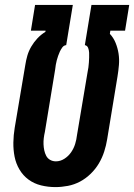

<svg xmlns="http://www.w3.org/2000/svg" viewBox="-20 -755 547 783"><path d="M206 8Q176 8 147.5 1Q119 -6 96.5 -22.5Q74 -39 59.5 -63.5Q45 -88 39.5 -116Q34 -144 34.5 -174Q35 -204 40 -234L83 -489Q86 -509 91.5 -528Q97 -547 107.5 -565Q118 -583 132.5 -598.5Q147 -614 165 -625L166 -630H106L123 -735H277L250 -571Q240 -570 234 -561.5Q228 -553 224 -544.5Q220 -536 217 -527Q214 -518 211.5 -509Q209 -500 207.5 -490.5Q206 -481 205 -472L163 -217Q160 -204 158.5 -191.5Q157 -179 157.5 -166.5Q158 -154 160.5 -142Q163 -130 168.5 -119.5Q174 -109 184.5 -103Q195 -97 208 -97Q226 -97 242.5 -107.5Q259 -118 270 -134Q281 -150 286.5 -168Q292 -186 294 -204L337 -460Q339 -470 340.5 -480Q342 -490 342.5 -500Q343 -510 343.5 -520Q344 -530 343.5 -540Q343 -550 339.5 -559.5Q336 -569 326 -571L353 -735H507L490 -630H430L428 -617Q443 -601 451.5 -580Q460 -559 463.5 -536.5Q467 -514 465 -490Q463 -466 459 -442L417 -187Q413 -162 405 -137Q397 -112 383.5 -89Q370 -66 350 -46.5Q330 -27 306.5 -14.5Q283 -2 257 3Q231 8 206 8Z"/></svg>

Font: Iosevka SS18 Extrabold
Style: Italic
Weight: 800
Italic angle: -9°
Monospace: yes
Designer: Belleve Invis
Foundry: Belleve Invis
Version: Version 25.1.1; ttfautohint (v1.8.4)